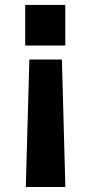

<svg xmlns="http://www.w3.org/2000/svg" viewBox="-20 -563 365 767"><path d="M80.6 -543.3V-381H240.8V-543.3ZM241.1 183.9 227.3 -325.3H97.3L83.1 183.9Z"/></svg>

Font: TID UI
Style: Bold
Weight: 700
Designer: The TID Project Authors
Foundry: Bakken & Bæck
Version: Version 1.001;hotconv 1.0.109;makeotfexe 2.5.65596